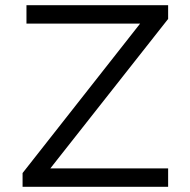

<svg xmlns="http://www.w3.org/2000/svg" viewBox="-20 -720 733 740"><path d="M67 -53 520 -629H82V-700H628V-647L174 -71H628V0H67Z"/></svg>

Font: Afrihost Sans
Style: Regular
Weight: 400
Designer: Afrihost SP Pty Ltd
Version: Version 1.000